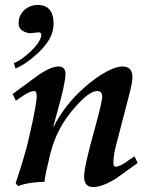

<svg xmlns="http://www.w3.org/2000/svg" viewBox="-20 -737 596 774"><path d="M535 -80Q513 -64 491 -48.5Q469 -33 447 -17Q392 17 355 17Q319 17 319 -26Q319 -65 362 -218Q392 -326 392 -348Q392 -370 371 -370Q339 -370 281 -303Q209 -222 183 -118Q163 -37 159 -4Q95 -3 53 13L43 2Q60 -49 75 -99Q90 -149 101 -200Q128 -318 128 -351Q128 -370 118 -370Q102 -370 76 -353L44 -331L31 -358L115 -420Q180 -469 215 -469Q244 -469 244 -439Q244 -402 210 -282L195 -228H197Q234 -300 296 -362Q345 -409 388 -436Q442 -469 474 -469Q514 -469 514 -425Q514 -404 498 -344L450 -160Q437 -112 437 -80Q437 -65 447 -65Q462 -65 493 -87L522 -107ZM193 -615Q184 -572 135 -525Q84 -477 42 -461L36 -483Q51 -488 67.5 -500Q84 -512 103 -529Q140 -564 146 -591Q149 -607 134 -607Q139 -607 130 -606Q121 -605 99 -603Q55 -611 55 -642V-643Q55 -675 77.5 -696Q100 -717 132 -717Q196 -717 196 -641Q196 -628 193 -615Z"/></svg>

Font: GFS Didot
Style: Bold Italic
Weight: 700
Italic angle: -12°
Designer: Designed by Takis Katsoulidis and George D. Matthiopoulos.
Foundry: Designed by Takis Katsoulidis and George D. Matthiopoulos.
Version: Version 1.0